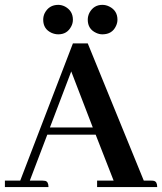

<svg xmlns="http://www.w3.org/2000/svg" viewBox="-20 -763 661 783"><path d="M621.1 0Q621.1 -22.5 607.4 -25.4Q603.5 -26.4 596.7 -26.4H566.4L337.9 -585.9H277.3L62.5 -26.4H0V0H177.7Q177.7 -22.5 164.1 -25.4Q159.2 -26.4 153.3 -26.4H101.6L172.9 -213.9H370.1L443.4 -26.4H376V0ZM358.4 -243.2H183.6L270.5 -471.7ZM277.3 -682.6Q277.3 -718.8 245.1 -736.3Q231.4 -743.2 217.8 -743.2Q179.7 -743.2 162.1 -709Q156.2 -696.3 156.2 -682.6Q156.2 -644.5 190.4 -628.9Q204.1 -623 217.8 -623Q253.9 -623 270.5 -655.3Q277.3 -668 277.3 -682.6ZM459 -682.6Q459 -719.7 425.8 -736.3Q412.1 -743.2 397.5 -743.2Q362.3 -743.2 344.7 -710.9Q337.9 -697.3 337.9 -682.6Q337.9 -644.5 372.1 -628.9Q384.8 -623 397.5 -623Q437.5 -623 453.1 -657.2Q459 -669.9 459 -682.6Z"/></svg>

Font: Abhaya Libre
Style: Bold
Weight: 700
Designer: Pushpananda Ekanayake, Sol Matas, Pathum Egodawatta
Foundry: Mooniak
Version: Version 1.050 ; ttfautohint (v1.6)